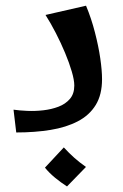

<svg xmlns="http://www.w3.org/2000/svg" viewBox="-20 -465 433 674"><path d="M37 0 27.5 -80Q48 -77 75.4 -75.8Q102.8 -74.5 131.6 -77.8Q160.5 -81 185.2 -90.4Q210 -99.8 225.4 -117.8Q240.8 -135.8 240.8 -164.8Q240.8 -184 231.9 -214.2Q223 -244.5 208.5 -279.2Q194 -314 176 -349Q158 -384 139.8 -412.5L282 -445Q300.8 -400 313.2 -351.5Q325.8 -303 332 -260.2Q338.2 -217.5 338.2 -187Q338.2 -132.5 316 -96.4Q293.8 -60.2 252.9 -39Q212 -17.8 157.1 -8.9Q102.2 0 37 0ZM215.2 189.5Q193.8 175.8 173.1 158.8Q152.5 141.8 137.8 123.5L204 52.5Q222.2 72.2 240.5 88.6Q258.8 105 281.8 121Z"/></svg>

Font: Marhey Light
Style: Regular
Weight: 300
Designer: Nur Syamsi & Bustanul Arifin
Foundry: Namelatype
Version: Version 1.000